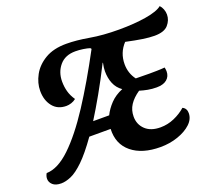

<svg xmlns="http://www.w3.org/2000/svg" viewBox="-182 -872 1176 1057"><g transform="rotate(-20 406.0 -343.0)"><path d="M7 23Q-26 23 -42.5 8Q-59 -7 -59 -27Q-59 -43 -50 -58Q16 -59 90.5 -130Q165 -201 246.5 -326Q328 -451 416 -616L411 -622Q396 -627 372.5 -630.5Q349 -634 327 -634Q267 -634 234.5 -595.5Q202 -557 202 -502Q202 -472 209.5 -444Q217 -416 236 -388Q224 -378 208.5 -373Q193 -368 179 -368Q128 -368 99.5 -404Q71 -440 71 -495Q71 -541 95.5 -586Q120 -631 169.5 -660.5Q219 -690 294 -690Q353 -690 427 -677Q501 -664 595 -664Q685 -664 754 -675.5Q823 -687 849 -709Q859 -699 865 -683.5Q871 -668 871 -652Q871 -619 847.5 -592Q824 -565 767 -565Q738 -565 698 -571Q658 -577 603 -589Q558 -541 558 -474Q558 -421 589 -380L668 -379Q682 -379 711 -379.5Q740 -380 759 -382Q760 -377 761 -371Q762 -365 762 -359Q762 -329 741 -311.5Q720 -294 681 -294Q654 -294 630 -298.5Q606 -303 583 -310Q545 -284 525.5 -254Q506 -224 506 -186Q506 -140 537.5 -110Q569 -80 626 -80Q668 -80 707 -97Q746 -114 775 -140Q798 -129 798 -101Q798 -66 768.5 -38.5Q739 -11 691 5.5Q643 22 589 22Q482 22 421 -28Q360 -78 364 -166H239Q183 -87 140.5 -46Q98 -5 65.5 9Q33 23 7 23ZM288 -239H382Q398 -272 426.5 -302Q455 -332 499 -350Q470 -370 456.5 -402Q443 -434 443 -475Q443 -495 449 -523H447Q405 -439 363.5 -366Q322 -293 288 -239Z"/></g></svg>

Font: Sansita Swashed Medium
Style: Regular
Weight: 500
Designer: Pablo Cosgaya
Foundry: Omnibus-Type
Version: Version 1.003; ttfautohint (v1.8.3)